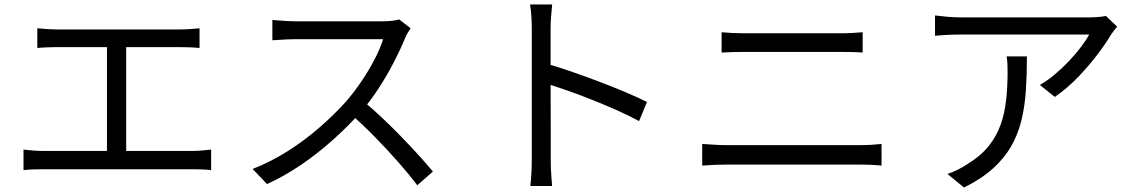

<svg xmlns="http://www.w3.org/2000/svg" viewBox="-20 -794 5040 851"><path d="M145.4 -668.6Q165.4 -666.3 189.8 -664.9Q214.2 -663.5 229.3 -663.5H778.6Q801.6 -663.5 824 -665.2Q846.3 -666.9 864.4 -668.6V-581.3Q845.3 -583.3 822.6 -584.2Q800 -585.1 778.6 -585.1H229.3Q214.8 -585.1 189.5 -584.2Q164.1 -583.3 145.4 -581.3ZM454.1 -81.8V-618.7H539.3V-81.8ZM84.2 -130.9Q106.2 -128.2 128.8 -126.6Q151.4 -125 172.4 -125H833.2Q856.1 -125 876.4 -127.1Q896.8 -129.2 915.8 -130.9V-40.1Q895.6 -42.5 871.8 -43.2Q848 -43.9 833.2 -43.9H172.4Q151.8 -43.9 129.5 -43.2Q107.2 -42.5 84.2 -40.1Z M1799.9 -669Q1795.4 -662.6 1787.6 -649.2Q1779.7 -635.7 1775.4 -625.2Q1755.6 -576.2 1724.8 -516.6Q1694 -456.9 1655.8 -398.8Q1617.6 -340.8 1576.1 -294.2Q1520.7 -232.3 1454.9 -173.5Q1389.2 -114.6 1316.1 -64.6Q1243 -14.5 1163.6 21.9L1099.8 -45.1Q1180.8 -76.9 1255.4 -124.2Q1329.9 -171.5 1395.2 -228.2Q1460.5 -285 1511.9 -341.9Q1546.1 -380.8 1579.4 -429.6Q1612.7 -478.4 1639.2 -528.8Q1665.7 -579.2 1678.1 -620.4Q1669.5 -620.4 1639.7 -620.4Q1609.9 -620.4 1568.9 -620.4Q1527.8 -620.4 1482.7 -620.4Q1437.6 -620.4 1396.6 -620.4Q1355.5 -620.4 1326.4 -620.4Q1297.4 -620.4 1288.4 -620.4Q1270.7 -620.4 1249.2 -619.2Q1227.8 -618 1210.2 -616.9Q1192.7 -615.8 1187.2 -615.4V-705.7Q1194.3 -704.9 1212.7 -703.5Q1231.1 -702.1 1252.1 -700.8Q1273.2 -699.5 1288.4 -699.5Q1298.5 -699.5 1327.7 -699.5Q1356.8 -699.5 1397.3 -699.5Q1437.8 -699.5 1481.9 -699.5Q1525.9 -699.5 1566.3 -699.5Q1606.8 -699.5 1635.7 -699.5Q1664.7 -699.5 1674.3 -699.5Q1698.8 -699.5 1718.2 -701.9Q1737.6 -704.3 1749.1 -707.8ZM1589.1 -346.7Q1630.1 -313 1673.5 -272Q1716.9 -231 1758.9 -187.7Q1800.8 -144.5 1836.9 -104.7Q1873 -64.9 1898.8 -33.5L1829.4 27.2Q1793.6 -20.7 1744.7 -76.2Q1695.7 -131.6 1641.2 -187.4Q1586.6 -243.2 1532 -290.4Z M2337 -88.4Q2337 -102.5 2337 -144.5Q2337 -186.6 2337 -245.1Q2337 -303.7 2337 -368.5Q2337 -433.4 2337 -494.3Q2337 -555.3 2337 -602Q2337 -648.8 2337 -669.8Q2337 -691.2 2335.2 -721.1Q2333.4 -751 2329.3 -774.2H2427.4Q2425 -751.7 2422.7 -722Q2420.4 -692.4 2420.4 -669.8Q2420.4 -631.1 2420.4 -576.4Q2420.4 -521.7 2420.4 -460.5Q2420.4 -399.2 2420.7 -338.5Q2421 -277.8 2421 -225.5Q2421 -173.2 2421 -136.6Q2421 -100 2421 -88.4Q2421 -72.4 2421.6 -51Q2422.2 -29.6 2424 -8.1Q2425.8 13.4 2427.2 30.3H2330.5Q2333.6 6.2 2335.3 -27.1Q2337 -60.5 2337 -88.4ZM2402.7 -511.7Q2452.1 -497.5 2511.8 -477Q2571.4 -456.5 2633 -433.1Q2694.5 -409.8 2750.3 -386.3Q2806.1 -362.8 2847.5 -342.1L2812.6 -257.3Q2770 -280.5 2716.2 -304.5Q2662.5 -328.4 2605.9 -351Q2549.3 -373.7 2496.5 -392.1Q2443.7 -410.5 2402.7 -423.3Z M3178.4 -651.1Q3201.9 -648.9 3227.1 -647.7Q3252.4 -646.5 3276.5 -646.5Q3292.6 -646.5 3326.6 -646.5Q3360.6 -646.5 3404.4 -646.5Q3448.3 -646.5 3495.4 -646.5Q3542.6 -646.5 3585.6 -646.5Q3628.6 -646.5 3660.5 -646.5Q3692.3 -646.5 3705.1 -646.5Q3732.2 -646.5 3757.8 -647.9Q3783.4 -649.3 3803.6 -651.1V-561.1Q3783.4 -562.7 3756.5 -563.3Q3729.7 -563.9 3705.1 -563.9Q3692.9 -563.9 3660.3 -563.9Q3627.7 -563.9 3583.3 -563.9Q3539 -563.9 3490.7 -563.9Q3442.4 -563.9 3398.4 -563.9Q3354.3 -563.9 3321.9 -563.9Q3289.5 -563.9 3276.9 -563.9Q3251.2 -563.9 3226.2 -563.2Q3201.1 -562.5 3178.4 -561.1ZM3092.4 -155.9Q3118.3 -154.5 3144 -152.7Q3169.7 -150.8 3197 -150.8Q3209.2 -150.8 3244.7 -150.8Q3280.3 -150.8 3330.7 -150.8Q3381.2 -150.8 3439.1 -150.8Q3497 -150.8 3554.6 -150.8Q3612.3 -150.8 3662.5 -150.8Q3712.6 -150.8 3748.3 -150.8Q3783.9 -150.8 3796.1 -150.8Q3818.8 -150.8 3842 -152.2Q3865.3 -153.5 3887.2 -155.9V-60Q3864.9 -62.4 3840.5 -63.5Q3816 -64.5 3796.1 -64.5Q3783.9 -64.5 3748.3 -64.5Q3712.6 -64.5 3662.5 -64.5Q3612.3 -64.5 3554.6 -64.5Q3497 -64.5 3439.1 -64.5Q3381.2 -64.5 3330.7 -64.5Q3280.3 -64.5 3244.7 -64.5Q3209.2 -64.5 3197 -64.5Q3169.7 -64.5 3143.6 -63.2Q3117.5 -61.8 3092.4 -60Z M4931.4 -675.8Q4925.5 -669 4917.6 -658.8Q4909.7 -648.5 4904.1 -640.2Q4884.6 -606.1 4847.3 -556.4Q4810 -506.8 4761.3 -455.4Q4712.5 -404.1 4655.3 -364.3L4588.8 -417.4Q4623.5 -437.2 4657.2 -465.7Q4690.8 -494.2 4720.4 -525.8Q4750 -557.3 4772.6 -587.5Q4795.2 -617.6 4807.5 -640.9Q4792.5 -640.9 4757 -640.9Q4721.4 -640.9 4672.9 -640.9Q4624.4 -640.9 4569.2 -640.9Q4514.1 -640.9 4459.8 -640.9Q4405.6 -640.9 4358.9 -640.9Q4312.2 -640.9 4280.1 -640.9Q4248 -640.9 4237.9 -640.9Q4209.8 -640.9 4181.6 -639.5Q4153.5 -638.2 4124.3 -635.4V-725.5Q4150.4 -722.1 4180.1 -719.5Q4209.8 -717 4237.9 -717Q4248 -717 4281 -717Q4314 -717 4361.7 -717Q4409.3 -717 4464.9 -717Q4520.5 -717 4576.2 -717Q4631.9 -717 4681 -717Q4730 -717 4764.7 -717Q4799.3 -717 4812.4 -717Q4822.1 -717 4835.4 -717.7Q4848.7 -718.4 4861.8 -719.9Q4874.8 -721.5 4881.8 -723.3ZM4531.6 -544Q4531.6 -463.1 4526.9 -392Q4522.1 -321 4506.9 -259.1Q4491.6 -197.2 4461.1 -144.5Q4430.6 -91.7 4379.9 -46.2Q4329.2 -0.7 4252.8 37.1L4179.5 -23Q4200 -29.6 4224.2 -41.4Q4248.4 -53.3 4269.1 -67.5Q4327.5 -103.2 4362.6 -147.2Q4397.6 -191.1 4415.5 -242.5Q4433.3 -293.8 4439.6 -351.5Q4445.9 -409.3 4445.9 -471.5Q4445.9 -489.6 4445.4 -507Q4444.8 -524.4 4441.6 -544Z"/></svg>

Font: Noto Sans SC Thin
Style: Regular
Weight: 100
Designer: Ryoko NISHIZUKA 西塚涼子 (kana, bopomofo & ideographs); Paul D. Hunt (Latin, Greek & Cyrillic); Sandoll Communications 산돌커뮤니
Foundry: Adobe
Version: Version 2.004-H2;hotconv 1.0.118;makeotfexe 2.5.65603